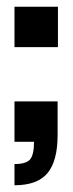

<svg xmlns="http://www.w3.org/2000/svg" viewBox="-20 -421 216 570"><path d="M23 129V66Q58 66 69.5 52Q81 38 81 0H23V-120H151V-20Q151 57 121 93Q91 129 23 129ZM23 -281V-401H152V-281Z"/></svg>

Font: Rokkitt SemiBold ExtraBold
Style: Regular
Weight: 800
Version: Version 3.103